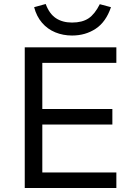

<svg xmlns="http://www.w3.org/2000/svg" viewBox="-20 -942 678 962"><path d="M104 0V-705H563V-627H192V-396H543V-318H192V-78H563V0ZM341 -764Q296 -764 257 -780Q218 -796 190.5 -828Q163 -860 151 -906L209 -922Q227 -873 260 -851Q293 -829 341 -829Q392 -829 423.5 -850Q455 -871 480 -921L536 -906Q511 -832 459.5 -798Q408 -764 341 -764Z"/></svg>

Font: Nunito Sans 8pt
Style: Regular
Weight: 400
Version: Version 3.101;gftools[0.9.27]